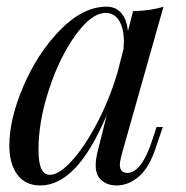

<svg xmlns="http://www.w3.org/2000/svg" viewBox="-20 -548 563 582"><path d="M473.6 -163.1 448.7 -89.8Q428.2 -34.2 397.5 -10Q366.7 14.2 333.5 14.2Q314.9 14.2 300.5 7.1Q286.1 0 278.3 -12.2Q270 -26.9 270 -47.4Q270 -62 273.4 -77.9Q276.9 -93.8 280.8 -108.2Q284.7 -122.6 285.6 -127L303.7 -199.7Q255.9 -87.4 206.1 -36.6Q156.2 14.2 102.5 14.2Q56.6 14.2 32.5 -18.8Q8.3 -51.8 8.3 -106.9Q8.3 -188 51.5 -288.1Q94.7 -388.2 163.3 -458Q231.9 -527.8 303.7 -527.8Q330.6 -527.8 347.7 -508.3Q364.7 -488.8 367.7 -453.1L383.3 -514.2Q439 -515.6 475.6 -527.8L350.6 -85.9Q343.3 -59.6 343.3 -48.8Q343.3 -23.9 365.7 -23.9Q409.7 -23.9 442.4 -126L454.6 -163.1ZM335.9 -327.1 354.5 -399.9Q355.5 -415.5 355.5 -421.9Q355.5 -461.9 341.1 -485.4Q326.7 -508.8 300.3 -508.8Q257.8 -508.8 209.7 -442.6Q161.6 -376.5 129.2 -278.8Q96.7 -181.2 96.7 -95.2Q96.7 -53.7 105.5 -35.9Q114.3 -18.1 131.3 -18.1Q159.2 -18.1 198 -60.8Q236.8 -103.5 274.2 -174.8Q311.5 -246.1 335.9 -327.1Z"/></svg>

Font: TypoPRO Playfair Display
Style: Italic
Weight: 400
Italic angle: -14°
Designer: Claus Eggers Sørensen
Foundry: Claus Eggers Sørensen
Version: Version 1.004;PS 001.004;hotconv 1.0.70;makeotf.lib2.5.58329